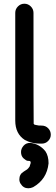

<svg xmlns="http://www.w3.org/2000/svg" viewBox="-20 -764 302 1032"><path d="M167 -94Q171 -92 180 -91Q182 -89 203.5 -89Q225 -89 239 -74.5Q253 -60 253 -40Q253 -21 239 -6.5Q225 8 204 8H193Q150 8 113 -12Q62 -45 62 -116V-695Q62 -715 76.5 -729.5Q91 -744 111 -744Q131 -744 145.5 -729.5Q160 -715 160 -695Q160 -104 161 -98H162L164 -96H163Q166 -93 168 -93ZM132 248Q106 248 91 224Q84 213 84 200Q84 172 108 158L122 149Q124 149 132.5 140Q141 131 141 124Q145 115 145 110Q145 102 138 101Q137 101 129 100.5Q121 100 107 87.5Q93 75 93 53Q93 35 106.5 19.5Q120 4 142 4Q192 9 224 49Q241 74 241 114Q232 200 158 242Q145 248 132 248Z"/></svg>

Font: Bad Comic
Style: Regular
Weight: 400
Designer: GGBotNet
Foundry: f0n7
Version: 0.9